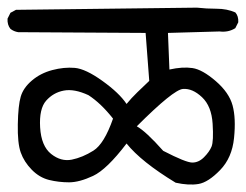

<svg xmlns="http://www.w3.org/2000/svg" viewBox="-25 -578 655 512"><path d="M443.4 -90.8Q351.6 -146.5 312.5 -195.3Q259.8 -126 223.1 -108.9Q186.5 -91.8 159.2 -91.8Q131.8 -91.8 106 -98.1Q80.1 -104.5 59.6 -125.5Q39.1 -146.5 30.3 -171.4Q21.5 -196.3 22.5 -246.6Q23.4 -296.9 30.3 -320.3Q37.1 -343.8 60.1 -363.3Q83 -382.8 114.3 -391.1Q145.5 -399.4 174.3 -397Q203.1 -394.5 248 -362.3Q293 -330.1 312.5 -300.8Q325.2 -316.4 341.3 -332Q357.4 -347.7 373 -362.3L363.3 -490.2L23.4 -492.2Q11.7 -494.1 2.9 -501Q-5.9 -511.7 -4.9 -528.3L2.9 -543.9L17.6 -551.8L500 -557.6Q525.4 -554.7 552.7 -554.7Q580.1 -554.7 602.5 -544.9Q611.3 -535.2 610.4 -518.6L602.5 -502.9Q584 -491.2 560.5 -494.1L422.9 -490.2L426.8 -392.6Q461.9 -400.4 488.3 -396.5Q514.6 -392.6 550.3 -361.8Q585.9 -331.1 595.2 -296.9Q604.5 -262.7 599.1 -210Q593.8 -157.2 562 -124.5Q530.3 -91.8 504.4 -87.4Q478.5 -83 443.4 -90.8ZM410.2 -175.8Q470.7 -144.5 487.8 -144.5Q504.9 -144.5 519 -158.7Q533.2 -172.9 539.1 -187Q544.9 -201.2 542 -248Q539.1 -294.9 513.7 -318.8Q488.3 -342.8 462.9 -340.8Q437.5 -338.9 339.8 -241.2Q364.3 -227.5 410.2 -175.8ZM210.9 -324.2Q172.9 -341.8 145 -336.4Q117.2 -331.1 98.1 -309.6Q79.1 -288.1 82 -238.3Q85 -188.5 111.3 -167.5Q137.7 -146.5 166.5 -152.3Q195.3 -158.2 224.1 -176.3Q252.9 -194.3 276.4 -261.7Q244.1 -302.7 210.9 -324.2Z"/></svg>

Font: NaikaiFont
Style: Regular
Weight: 400
Version: Version 1.67